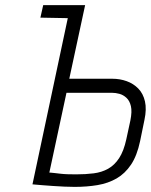

<svg xmlns="http://www.w3.org/2000/svg" viewBox="-20 -720 590 751"><path d="M149 -700 138 -651 246 -649H272L283 -700ZM419 -412H251L313 -700H256L107 1Q106 1 117.5 2Q129 3 147.5 4.5Q166 6 188 7.5Q210 9 232 10Q254 11 272 11Q320 11 361.5 4Q403 -3 436 -22Q469 -41 492.5 -76Q516 -111 528 -168L545 -251Q554 -293 547 -323.5Q540 -354 521 -373.5Q502 -393 475.5 -402.5Q449 -412 419 -412ZM474 -175Q464 -129 446 -101.5Q428 -74 403 -60Q378 -46 346.5 -42Q315 -38 278 -38Q260 -38 244.5 -38.5Q229 -39 216.5 -40.5Q204 -42 195 -43Q186 -44 180.5 -44.5Q175 -45 173 -45L240 -357H419Q432 -357 447 -353Q462 -349 474.5 -337.5Q487 -326 492 -305Q497 -284 490 -249Z"/></svg>

Font: Advent Pro
Style: Italic
Weight: 400
Italic angle: -12°
Designer: VivaRado, Andreas Kalpakidis
Foundry: VivaRado, Andreas Kalpakidis
Version: Version 3.000